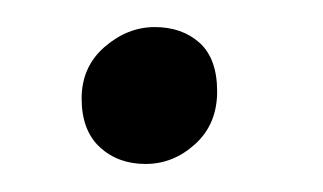

<svg xmlns="http://www.w3.org/2000/svg" viewBox="-20 -356 234 139"><path d="M92 -336.4Q111.8 -336.4 124.5 -325Q137.2 -313.5 137.2 -289.8Q137.2 -266.1 121.3 -251.7Q105.5 -237.3 85.4 -237.3Q65.4 -237.3 52.2 -249.5Q39.1 -261.7 39.1 -284.7Q39.1 -307.6 55.7 -322Q72.3 -336.4 92 -336.4Z"/></svg>

Font: Niconne
Style: Regular
Weight: 400
Designer: Vernon Adams
Foundry: Vernon Adams
Version: Version 1.002